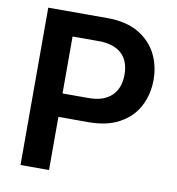

<svg xmlns="http://www.w3.org/2000/svg" viewBox="-81 -800 806 874"><g transform="rotate(10 321.5 -363.5)"><path d="M203.5 0H71.7V-727.3H344.5Q428.6 -727.3 485.4 -696Q544.4 -662.3 572.8 -607.6Q600.9 -552.9 600.9 -486.5Q600.9 -420.1 572.4 -365.1Q544 -309.7 484.4 -277Q427.2 -245.7 342.7 -245.7H203.5ZM324.9 -354Q361.2 -354 388 -363.8Q414.8 -373.6 432.2 -391.2Q449.6 -408.7 458.1 -433.1Q466.6 -457.4 466.6 -486.5Q466.6 -515.6 458.5 -539.8Q450.3 -563.9 432.9 -581.1Q415.5 -598.4 388.5 -607.8Q361.5 -617.2 324.2 -617.2H203.5V-354Z"/></g></svg>

Font: Linik Sans SemiBold
Style: Regular
Weight: 600
Designer: Fonts by Rasmus Andersson / Changes by Cristiano Sobral with parts from Marc Monis
Foundry: rsms
Version: Version 3.020; ttfautohint (v1.6)